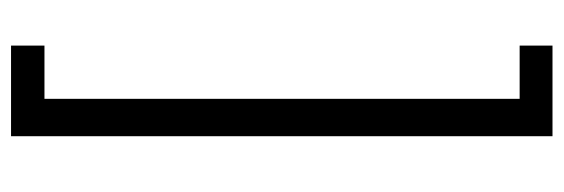

<svg xmlns="http://www.w3.org/2000/svg" viewBox="-348 -502 996 339"><g transform="rotate(90 149.5 -333.0)"><path d="M221 145H61V86H155V-753H61V-811H221Z"/></g></svg>

Font: DM Sans Light
Style: Regular
Weight: 300
Designer: Colophon Foundry, Jonny Pinhorn
Foundry: Colophon Foundry
Version: Version 4.004; ttfautohint (v1.8.4.7-5d5b)